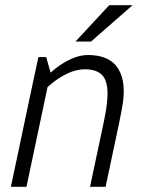

<svg xmlns="http://www.w3.org/2000/svg" viewBox="-20 -720 555 740"><path d="M440 -250H380Q397 -329 394 -373Q391 -417 369 -435Q347 -453 307 -453L319 -508Q403 -508 436 -454.5Q469 -401 450 -302ZM98 -360 175 -440 82 0H22ZM380 -250H440L387 0H327ZM175 -440 98 -360 128 -500H158ZM128 -350 98 -360Q98 -360 110.5 -375Q123 -390 144.5 -412Q166 -434 194 -456Q222 -478 254.5 -493Q287 -508 320 -508L308 -453Q274 -453 241.5 -437.5Q209 -422 183.5 -401.5Q158 -381 143 -365.5Q128 -350 128 -350ZM491 -700 331 -560H271L401 -700Z"/></svg>

Font: Epunda Sans Light
Style: Italic
Weight: 300
Italic angle: -12.0243°
Designer: Simon Atzbach
Foundry: typofactur
Version: Version 2.204